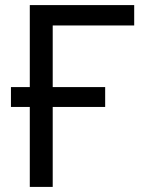

<svg xmlns="http://www.w3.org/2000/svg" viewBox="-20 -734 570 754"><path d="M507 -714V-634H187V-392H393V-314H187V0H97V-314H23V-392H97V-714Z"/></svg>

Font: RS Noto Sans
Style: Regular
Weight: 400
Designer: Monotype Design Team
Foundry: Monotype Imaging Inc.
Version: Version 3.10